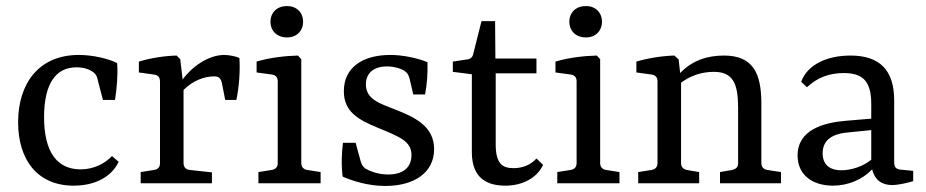

<svg xmlns="http://www.w3.org/2000/svg" viewBox="-20 -607 3066 636"><path d="M40 -202C40 -80 102 8 224 8C296 8 350 -22 373 -71L351 -90C328 -66 292 -46 247 -46C170 -46 126 -102 126 -219C126 -330 165 -384 233 -384C258 -384 278 -377 290 -367C300 -359 302 -351 305 -337L321 -276H361C367 -314 371 -361 368 -398C339 -413 287 -425 241 -425C109 -425 40 -331 40 -202Z M577 -411 565 -423C526 -422 479 -415 440 -403V-367L490 -360C505 -358 510 -350 510 -336V-67C510 -53 503 -46 490 -44L446 -37V0H682V-36L609 -44C596 -45 588 -53 588 -67V-309C619 -340 656 -354 690 -354C705 -354 711 -348 715 -332L726 -276H763C772 -318 776 -374 773 -415C760 -421 737 -425 723 -425C670 -425 616 -386 585 -344Z M978 -411 967 -423C925 -422 873 -416 830 -403V-367L881 -360C894 -358 900 -350 900 -338V-67C900 -54 893 -46 880 -44L836 -37V0H1042V-37L998 -44C985 -46 978 -54 978 -67ZM984 -535C984 -566 962 -587 931 -587C898 -587 876 -566 876 -535C876 -504 898 -483 931 -483C962 -483 984 -504 984 -535Z M1115 -22C1147 -8 1199 9 1256 9C1352 9 1418 -35 1418 -113C1418 -189 1354 -219 1287 -245C1239 -264 1192 -278 1192 -327C1192 -369 1223 -388 1266 -387C1289 -386 1306 -380 1317 -374C1330 -366 1334 -358 1337 -345L1349 -294H1388C1395 -330 1397 -366 1396 -401C1365 -414 1316 -425 1273 -425C1182 -425 1119 -384 1119 -305C1119 -238 1165 -211 1231 -184C1303 -154 1343 -140 1343 -93C1343 -54 1317 -29 1266 -29C1231 -29 1203 -41 1190 -49C1181 -56 1177 -63 1173 -79L1158 -134H1116C1112 -101 1110 -62 1115 -22Z M1543 -103C1543 -16 1594 8 1654 8C1709 8 1758 -16 1779 -61L1757 -82C1738 -61 1712 -50 1681 -50C1644 -50 1622 -65 1622 -129V-364H1757V-413H1621L1620 -537H1575L1548 -430C1546 -418 1539 -411 1526 -410L1480 -403V-369L1543 -361Z M1968 -411 1957 -423C1915 -422 1863 -416 1820 -403V-367L1871 -360C1884 -358 1890 -350 1890 -338V-67C1890 -54 1883 -46 1870 -44L1826 -37V0H2032V-37L1988 -44C1975 -46 1968 -54 1968 -67ZM1974 -535C1974 -566 1952 -587 1921 -587C1888 -587 1866 -566 1866 -535C1866 -504 1888 -483 1921 -483C1952 -483 1974 -504 1974 -535Z M2567 0V-37L2522 -44C2510 -46 2502 -53 2502 -67V-264C2502 -365 2474 -423 2378 -423C2325 -423 2274 -408 2233 -365L2228 -410L2214 -423C2176 -422 2128 -415 2088 -403V-367L2139 -360C2152 -358 2158 -350 2158 -338V-67C2158 -54 2151 -46 2138 -44L2094 -37V0H2296V-37L2255 -44C2243 -47 2236 -54 2236 -67V-333C2268 -357 2305 -369 2345 -369C2408 -369 2425 -330 2425 -250V-67C2425 -52 2417 -47 2405 -44L2365 -37V0Z M2767 -43C2726 -43 2705 -64 2705 -99C2705 -144 2737 -165 2796 -169L2866 -176V-78C2841 -57 2802 -43 2767 -43ZM2739 8C2790 8 2838 -13 2869 -46C2877 -12 2900 6 2935 6C2958 6 2992 -3 3005 -7V-41L2964 -45C2949 -46 2942 -53 2942 -69V-274C2942 -375 2894 -423 2797 -423C2720 -423 2654 -393 2634 -336L2653 -318C2688 -351 2729 -365 2775 -365C2837 -365 2866 -339 2866 -263V-214L2783 -207C2708 -201 2622 -177 2622 -92C2622 -27 2672 8 2739 8Z"/></svg>

Font: Yrsa
Style: Regular
Weight: 400
Designer: Anna Giedrys (Yrsa+Rasa design), David Brezina (Yrsa art-direction, Rasa art-direction, design)
Foundry: Rosetta Type Foundry
Version: Version 1.001;PS 1.1;hotconv 1.0.88;makeotf.lib2.5.647800